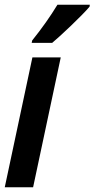

<svg xmlns="http://www.w3.org/2000/svg" viewBox="-26 -786 397 806"><path d="M109 -616 107 -606H193C226 -633 321 -723 350 -758L351 -766H215C186 -718 150 -667 109 -616ZM-6 0H113L229 -545H110Z"/></svg>

Font: Noto Sans ExtraCondensed
Style: Bold Italic
Weight: 700
Width: 2
Italic angle: -12°
Designer: Monotype Design Team
Foundry: Monotype Imaging Inc.
Version: Version 2.013